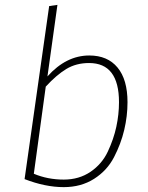

<svg xmlns="http://www.w3.org/2000/svg" viewBox="-20 -759 607 789"><path d="M347 -531Q422 -531 463 -481.5Q504 -432 504 -339Q504 -282 490.5 -225Q477 -168 448.5 -113Q420 -58 366.5 -24Q313 10 242 10Q166 10 81 -23L182 -734L216 -739L175 -445Q252 -531 347 -531ZM346 -500Q293 -500 252.5 -475.5Q212 -451 168 -403L119 -45Q176 -21 242 -21Q305 -21 352 -53Q399 -85 423 -136Q447 -187 458 -238Q469 -289 469 -339Q469 -500 346 -500Z"/></svg>

Font: Fira Sans UltraLight
Style: Italic
Weight: 200
Italic angle: -8°
Designer: Carrois Corporate & Edenspiekermann AG
Foundry: Carrois Corporate GbR & Edenspiekermann AG
Version: Version 4.203;PS 004.203;hotconv 1.0.88;makeotf.lib2.5.64775